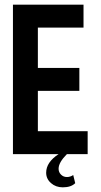

<svg xmlns="http://www.w3.org/2000/svg" viewBox="-20 -663 433 826"><path d="M35.7 -642.9H339.3V-544.3H142.9V-370.7H321.4V-272.1H142.9V-98.6H357.1V0H267.9Q232.1 35.7 232.1 62.9Q232.1 77.9 242.5 88.2Q252.9 98.6 267.9 98.6Q275 98.6 281.8 96.4Q288.6 94.3 291.4 92.1L295 90L303.6 125Q285.7 142.9 250 142.9Q220 142.9 199.3 124.6Q178.6 106.4 178.6 80Q178.6 35 232.1 0H35.7Z"/></svg>

Font: Aire Exterior
Style: Regular
Weight: 400
Width: 4
Designer: Jayvee Enaguas (HarvettFox96)
Version: 20190503.02